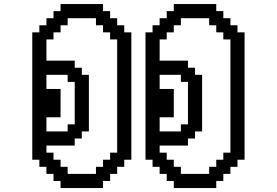

<svg xmlns="http://www.w3.org/2000/svg" viewBox="-20 -949 1397 969"><path d="M321.4 -71.4V-107.1H285.7V-142.9H250V-178.6H214.3V-214.3H357.1V-250H392.9V-285.7H428.6V-571.4H392.9V-607.1H357.1V-642.9H214.3V-750H250V-785.7H285.7V-821.4H321.4V-857.1H464.3V-821.4H500V-785.7H535.7V-750H571.4V-178.6H535.7V-142.9H500V-107.1H464.3V-71.4ZM285.7 -35.7V0H500V-35.7H535.7V-71.4H571.4V-107.1H607.1V-142.9H642.9V-785.7H607.1V-821.4H571.4V-857.1H535.7V-892.9H500V-928.6H285.7V-892.9H250V-857.1H214.3V-821.4H178.6V-785.7H142.9V-142.9H178.6V-107.1H214.3V-71.4H250V-35.7ZM214.3 -285.7V-357.1H285.7V-500H214.3V-571.4H321.4V-535.7H357.1V-321.4H321.4V-285.7ZM892.9 -71.4V-107.1H857.1V-142.9H821.4V-178.6H785.7V-214.3H928.6V-250H964.3V-285.7H1000V-571.4H964.3V-607.1H928.6V-642.9H785.7V-750H821.4V-785.7H857.1V-821.4H892.9V-857.1H1035.7V-821.4H1071.4V-785.7H1107.1V-750H1142.9V-178.6H1107.1V-142.9H1071.4V-107.1H1035.7V-71.4ZM857.1 -35.7V0H1071.4V-35.7H1107.1V-71.4H1142.9V-107.1H1178.6V-142.9H1214.3V-785.7H1178.6V-821.4H1142.9V-857.1H1107.1V-892.9H1071.4V-928.6H857.1V-892.9H821.4V-857.1H785.7V-821.4H750V-785.7H714.3V-142.9H750V-107.1H785.7V-71.4H821.4V-35.7ZM785.7 -285.7V-357.1H857.1V-500H785.7V-571.4H892.9V-535.7H928.6V-321.4H892.9V-285.7Z"/></svg>

Font: Gossip Icons High Pixel
Style: Regular
Weight: 500
Designer: Deborah Khodanovich
Version: Version 1.001;Glyphs 3.3.1 (3343)